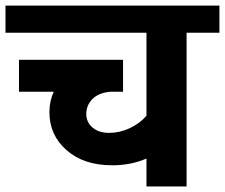

<svg xmlns="http://www.w3.org/2000/svg" viewBox="-35 -672 811 692"><path d="M492.9 0V-100.6Q437.8 -76.3 369.1 -76.3Q266.9 -76.3 205 -130.7Q143.1 -185 143.1 -267.4Q143.1 -307.9 158.7 -341.3H33.4V-456.5H408.5V-341.3H361Q318.5 -336.7 297.3 -314.2Q276 -291.7 276 -261.6Q276 -231.5 298.5 -212.3Q321 -193.1 358.4 -193.1Q395.9 -193.1 431.7 -209.6Q467.6 -226 492.9 -254.8V-554.1H-15.2V-651.7H755.8V-554.1H637.5V0Z"/></svg>

Font: Khula
Style: Bold
Weight: 700
Designer: Erin McLaughlin, Steve Matteson
Version: Version 1.000;PS 1.0;hotconv 1.0.72;makeotf.lib2.5.5900; ttf